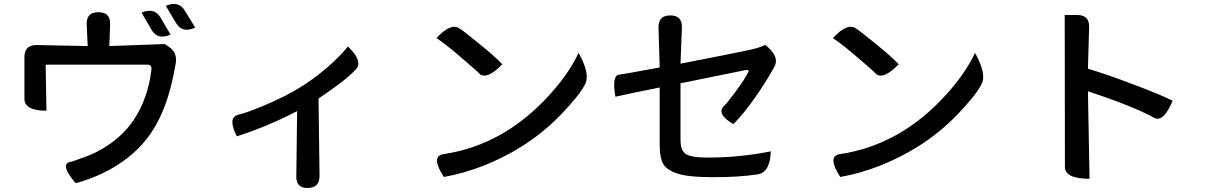

<svg xmlns="http://www.w3.org/2000/svg" viewBox="-20 -857 6020 959"><path d="M687 -794Q752 -821 782 -769L832 -684Q767 -656 737 -708L687 -794ZM808 -828Q872 -855 903 -804L955 -719Q890 -690 860 -741L808 -828ZM471 -796Q532 -796 530 -736L526 -627L803 -637L821 -625Q872 -594 855 -526Q824 -347 759 -233Q702 -129 598 -54Q494 21 358 58Q276 -37 332 -49Q333 -46 395 -70Q468 -94 536 -143Q604 -193 648 -258Q719 -365 736 -507Q740 -534 717 -534H208L212 -304Q102 -304 102 -364V-572Q102 -632 162 -632L418 -627L413 -736Q411 -796 471 -796Z M1163 -176Q1115 -270 1170 -284Q1206 -291 1306 -333Q1407 -376 1475 -418Q1544 -460 1611 -517Q1678 -575 1718 -625Q1796 -549 1757 -510Q1708 -456 1571 -365L1576 22Q1576 82 1516 82Q1460 82 1460 26L1464 -302Q1318 -226 1163 -176Z M2160 -667Q2233 -745 2275 -715Q2288 -708 2368 -643Q2449 -578 2489 -536Q2410 -455 2373 -490Q2367 -499 2289 -565Q2212 -632 2160 -667ZM2197 27Q2130 -76 2194 -87Q2500 -132 2730 -389Q2822 -491 2870 -593Q2931 -484 2901 -434Q2875 -382 2784 -287Q2693 -192 2580 -122Q2396 -9 2197 27Z M3716 -494Q3726 -511 3704 -507L3379 -441V-158Q3379 -107 3405 -88Q3432 -70 3516 -70Q3675 -70 3830 -101Q3826 7 3762 14Q3674 28 3544 28Q3414 28 3361 9Q3308 -9 3291 -41Q3275 -73 3275 -131V-420Q3159 -397 3054 -374Q3035 -479 3072 -484Q3096 -487 3275 -520L3269 -720Q3268 -780 3328 -780Q3387 -780 3386 -721L3379 -539Q3677 -597 3730 -609Q3784 -622 3802 -633Q3877 -574 3847 -522L3835 -501Q3810 -455 3753 -372Q3696 -290 3643 -237Q3556 -288 3596 -328Q3605 -333 3653 -398Q3701 -463 3716 -494Z M4140 -667Q4213 -745 4255 -715Q4268 -708 4348 -643Q4429 -578 4469 -536Q4390 -455 4353 -490Q4347 -499 4269 -565Q4192 -632 4140 -667ZM4177 27Q4110 -76 4174 -87Q4480 -132 4710 -389Q4802 -491 4850 -593Q4911 -484 4881 -434Q4855 -382 4764 -287Q4673 -192 4560 -122Q4376 -9 4177 27Z M5422 36Q5299 36 5299 -24L5298 -782H5361Q5421 -782 5420 -722L5414 -514Q5516 -483 5639 -436Q5763 -390 5837 -354Q5792 -245 5746 -268Q5642 -326 5414 -401L5422 36Z"/></svg>

Font: Swei Half Moon CJK TC
Style: Medium
Weight: 500
Version: Version 2.125